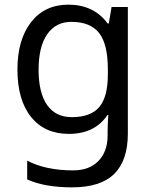

<svg xmlns="http://www.w3.org/2000/svg" viewBox="-20 -566 655 826"><path d="M275 -546Q328 -546 370.5 -526Q413 -506 443 -465H448L460 -536H530V9Q530 124 471.5 182Q413 240 290 240Q172 240 97 206V125Q176 167 295 167Q364 167 403.5 126.5Q443 86 443 16V-5Q443 -17 444 -39.5Q445 -62 446 -71H442Q388 10 276 10Q172 10 113.5 -63Q55 -136 55 -267Q55 -395 113.5 -470.5Q172 -546 275 -546ZM287 -472Q220 -472 183 -418.5Q146 -365 146 -266Q146 -167 182.5 -114.5Q219 -62 289 -62Q370 -62 407 -105.5Q444 -149 444 -246V-267Q444 -377 406 -424.5Q368 -472 287 -472Z"/></svg>

Font: Noto Sans Limbu
Style: Regular
Weight: 400
Designer: Monotype Design Team
Foundry: Monotype Imaging Inc.
Version: Version 2.004; ttfautohint (v1.8.4.7-5d5b)